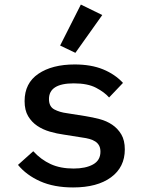

<svg xmlns="http://www.w3.org/2000/svg" viewBox="-20 -811 640 843"><path d="M311 -579 244 -611 335 -791 429 -745ZM59 -87 126 -147Q160 -110 202.5 -90.5Q245 -71 303 -71Q356 -71 388.5 -89Q421 -107 421 -145Q421 -161 415 -172Q409 -183 398 -190Q387 -197 372.5 -201Q358 -205 342 -207L260 -220Q230 -224 199 -233Q168 -242 143.5 -258.5Q119 -275 103.5 -301Q88 -327 88 -367Q88 -446 148.5 -487Q209 -528 308 -528Q380 -528 432.5 -506.5Q485 -485 520 -447L459 -383Q439 -406 402 -425.5Q365 -445 304 -445Q195 -445 195 -376Q195 -343 218.5 -330.5Q242 -318 274 -314L356 -301Q387 -296 417.5 -288Q448 -280 472.5 -263.5Q497 -247 512.5 -221Q528 -195 528 -155Q528 -77 467.5 -32.5Q407 12 301 12Q217 12 156.5 -15Q96 -42 59 -87Z"/></svg>

Font: IBM Plaex Mono Medium
Style: Regular
Weight: 500
Designer: Mike Abbink, Paul van der Laan, Pieter van Rosmalen
Foundry: Bold Monday
Version: Version 2.003